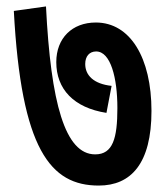

<svg xmlns="http://www.w3.org/2000/svg" viewBox="-20 -617 518 597"><path d="M451 -272C451 -437 385 -547 278 -547C204 -547 155 -498 155 -424C155 -340 209 -282 311 -266L327 -350C271 -356 245 -383 245 -418C245 -442 258 -457 279 -457C324 -457 345 -375 345 -281C345 -187 331 -137 276 -137C182 -137 138 -297 123 -597L23 -583C46 -152 137 -40 287 -40C387 -40 451 -108 451 -272Z"/></svg>

Font: Noto Sans Devanagari UI Condensed SemiBold
Style: Regular
Weight: 600
Width: 3
Designer: Jelle Bosma - Monotype Design Team
Foundry: Monotype Imaging Inc.
Version: Version 2.003